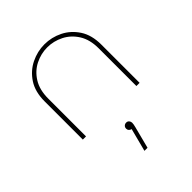

<svg xmlns="http://www.w3.org/2000/svg" viewBox="-224 -650 1062 1062"><g transform="rotate(-45 307.0 -119.0)"><path d="M85 0V-299Q85 -374 117.5 -423.5Q150 -473 201 -498Q252 -523 307 -523Q363 -523 413.5 -498Q464 -473 496.5 -423.5Q529 -374 529 -299V0H504V-295Q504 -363 475.5 -408.5Q447 -454 401.5 -477Q356 -500 306 -500Q257 -500 212 -477.5Q167 -455 138.5 -409.5Q110 -364 110 -295V0ZM282 285 317 150Q308 148 302.5 142Q297 136 297 127Q297 116 304 109.5Q311 103 321 103Q332 103 338 110.5Q344 118 344 127Q344 139 339 157L306 285Z"/></g></svg>

Font: MuseoModerno Thin
Style: Regular
Weight: 100
Designer: Pablo Cosgaya, Héctor Gatti, Marcela Romero, and the Authors of The MuseoModerno Project.
Foundry: Omnibus-Type Team
Version: Version 1.003